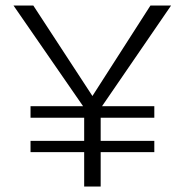

<svg xmlns="http://www.w3.org/2000/svg" viewBox="-20 -678 671 698"><path d="M351 -292H541V-250H346V-166H541V-125H346V0H286V-125H91V-166H286V-250H91V-292H282L29 -658H101L316 -329L527 -658H602Z"/></svg>

Font: Ysabeau SC Semilight
Style: Regular
Weight: 300
Designer: Christian Thalmann (Catharsis Fonts)
Version: Version 0.003